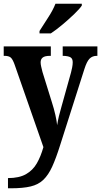

<svg xmlns="http://www.w3.org/2000/svg" viewBox="-20 -786 545 1035"><path d="M23 174Q83 174 120 153Q157 132 178.5 94.5Q200 57 214 7L59 -437Q48 -468 37 -476.5Q26 -485 4 -485H0V-536H254V-485H250Q222 -485 210.5 -476Q199 -467 199 -450Q199 -440 202 -427Q205 -414 209 -398L259 -237Q271 -200 278.5 -166.5Q286 -133 288 -111Q292 -136 297.5 -159.5Q303 -183 310 -206L363 -396Q366 -407 369 -422.5Q372 -438 372 -450Q372 -470 360 -477Q348 -484 322 -485H318V-536H505V-485H502Q478 -485 463 -470Q448 -455 435 -414L304 -3Q282 67 261.5 112Q241 157 214 183Q187 209 145.5 219Q104 229 38 229H23ZM193 -619Q213 -651 239.5 -691.5Q266 -732 279 -766H421V-756Q410 -739 381 -711Q352 -683 317.5 -654Q283 -625 254 -606H193Z"/></svg>

Font: Noto Serif Hebrew Condensed
Style: Bold
Weight: 700
Width: 3
Designer: Monotype Design Team
Foundry: Monotype Imaging Inc.
Version: Version 2.004; ttfautohint (v1.8.4.7-5d5b)